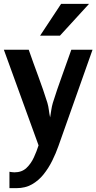

<svg xmlns="http://www.w3.org/2000/svg" viewBox="-22 -755 500 996"><path d="M127 -497Q151 -428 176.5 -359.5Q202 -291 224 -221Q229 -204 231.5 -184Q234 -164 238 -146Q241 -164 244 -184Q247 -204 252 -221Q274 -291 299 -359.5Q324 -428 348 -497H458L281 3Q268 40 249 78.5Q230 117 204 149.5Q178 182 143.5 201.5Q109 221 64 221H27V136Q33 137 39.5 138Q46 139 53 139Q91 139 115 116.5Q139 94 154 61Q169 28 178 -1L-2 -497ZM295 -735H440L289 -570H186Z"/></svg>

Font: Rosario Light
Style: Bold
Weight: 700
Version: Version 1.101; ttfautohint (v1.8.1.43-b0c9)